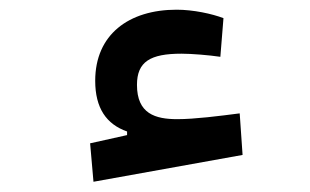

<svg xmlns="http://www.w3.org/2000/svg" viewBox="-20 -357 626 388"><path d="M168.9 10.3 470.2 -43.9 464.4 -127.9C423.3 -122.6 373.5 -116.2 338.4 -116.2C293.9 -116.2 256.8 -127 256.8 -185.5C256.8 -232.4 283.7 -248.5 346.7 -248.5C367.2 -248.5 402.3 -245.6 425.3 -242.2L431.6 -320.3C408.7 -329.1 370.6 -337.4 336.9 -337.4C240.2 -337.4 172.4 -287.1 172.4 -193.8C172.4 -138.7 194.8 -106 236.8 -91.3V-84L162.1 -67.4Z"/></svg>

Font: CaskaydiaCove Nerd Font
Style: Regular
Weight: 400
Designer: Aaron Bell
Foundry: Saja Typeworks
Version: Version 2111.1;Nerd Fonts 2.3.3